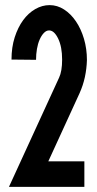

<svg xmlns="http://www.w3.org/2000/svg" viewBox="-20 -731 378 751"><path d="M25 -498Q25 -546 37.5 -585Q50 -624 70.5 -652Q91 -680 118 -695.5Q145 -711 174 -711Q204 -711 230.5 -694Q257 -677 277 -647.5Q297 -618 308.5 -579Q320 -540 320 -496Q319 -462 312 -429.5Q305 -397 291 -366L169 -100H310V0H15L211 -427Q223 -452 223 -498Q223 -548 207.5 -580Q192 -612 172 -612Q161 -612 151.5 -602Q142 -592 135 -576Q128 -560 124.5 -539.5Q121 -519 121 -497Z"/></svg>

Font: Fundamental  Brigade Condensed
Style: Regular
Weight: 400
Width: 3
Designer: Peter Wiegel, original typeface by Carl Albert Fahrenwaldt 1901
Foundry: Peter Wiegel
Version: Version 0.000 2012 initial release